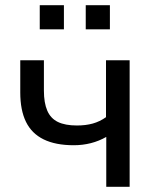

<svg xmlns="http://www.w3.org/2000/svg" viewBox="-20 -719 597 739"><path d="M389 0V-192Q361 -176 329.5 -168Q298 -160 264 -160Q194 -160 148 -182.5Q102 -205 80 -250Q58 -295 58 -363V-487H149V-370Q149 -323 162 -293Q175 -263 203 -249.5Q231 -236 276 -236Q310 -236 337 -243.5Q364 -251 388 -268V-487H479V0ZM310 -606V-699H403V-606ZM133 -606V-699H226V-606Z"/></svg>

Font: Nunito Sans 12pt Medium
Style: Regular
Weight: 500
Designer: Vernon Adams
Foundry: Vernon Adams
Version: Version 3.101;gftools[0.9.27]